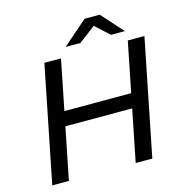

<svg xmlns="http://www.w3.org/2000/svg" viewBox="-125 -1001 1063 1116"><g transform="rotate(-15 406.0 -443.5)"><path d="M694 -700H794L654 0H554ZM152 0H52L192 -700H292ZM626 -312H206L223 -399H643ZM335 -757 484 -887H575L692 -757H608L488 -867H569L424 -757Z"/></g></svg>

Font: Montserrat Thin Medium
Style: Italic
Weight: 500
Italic angle: -11.3°
Version: Version 9.000